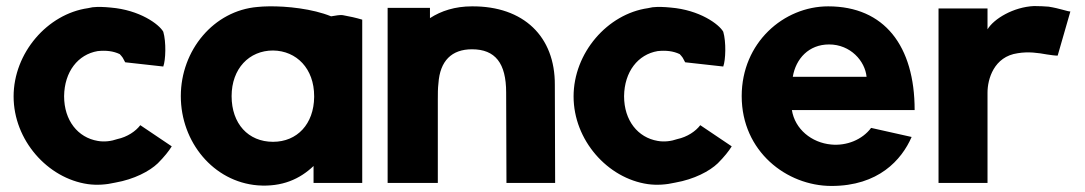

<svg xmlns="http://www.w3.org/2000/svg" viewBox="-20 -605 3588 635"><path d="M25 -286C25 -142 137 -15 271 4C300 8 331 6 361 -1C424 -12 475 -39 502 -65C523 -86 539 -106 548 -121L444 -191C429 -171 401 -152 368 -145C348 -138 325 -135 303 -139C238 -150 192 -206 192 -287C193 -368 238 -425 303 -436C331 -439 355 -436 376 -426C380 -422 383 -418 386 -414L394 -399L520 -385C528 -406 530 -466 520 -500C506 -525 442 -572 346 -580C326 -582 305 -583 286 -581L271 -578C137 -559 25 -430 25 -286Z M578 -287C578 -135 686 -4 832 8C913 14 972 -13 1017 -56V0H1178V-540C1158 -546 1136 -551 1113 -555C1105 -556 1092 -554 1075 -551C1014 -576 928 -585 869 -584C855 -584 843 -583 832 -582C687 -570 578 -439 578 -287ZM746 -287C746 -378 804 -438 883 -438C961 -437 1019 -378 1019 -287V-284C1018 -195 963 -136 883 -136C801 -136 746 -196 746 -287Z M1262 0H1428V-276C1428 -295 1428 -313 1430 -329C1435 -404 1474 -442 1541 -442C1618 -442 1654 -396 1654 -299L1655 0H1816L1815 -324C1816 -484 1712 -585 1541 -584C1485 -584 1439 -569 1402 -545V-579H1262Z M1877 -286C1877 -142 1989 -15 2123 4C2152 8 2183 6 2213 -1C2276 -12 2327 -39 2354 -65C2375 -86 2391 -106 2400 -121L2296 -191C2281 -171 2253 -152 2220 -145C2200 -138 2177 -135 2155 -139C2090 -150 2044 -206 2044 -287C2045 -368 2090 -425 2155 -436C2183 -439 2207 -436 2228 -426C2232 -422 2235 -418 2238 -414L2246 -399L2372 -385C2380 -406 2382 -466 2372 -500C2358 -525 2294 -572 2198 -580C2178 -582 2157 -583 2138 -581L2123 -578C1989 -559 1877 -430 1877 -286Z M2433 -287C2433 -104 2582 10 2730 10C2885 10 2962 -76 2995 -152L2861 -182C2832 -143 2780 -122 2729 -127C2664 -133 2609 -178 2599 -241H3005C3005 -453 2905 -584 2719 -584C2572 -584 2433 -464 2433 -287ZM2602 -351C2612 -411 2655 -458 2722 -458C2793 -458 2841 -403 2846 -351Z M3084 0H3246V-299C3246 -343 3267 -418 3346 -429C3382 -435 3414 -430 3442 -425C3456 -423 3468 -421 3478 -421L3520 -567C3510 -567 3486 -577 3448 -583C3434 -584 3418 -585 3400 -585C3332 -582 3267 -543 3246 -508V-577H3084Z"/></svg>

Font: Rabbid Highway Sign IV
Style: Bd
Weight: 400
Foundry: Cannot Into Space Fonts
Version: Version 0.277